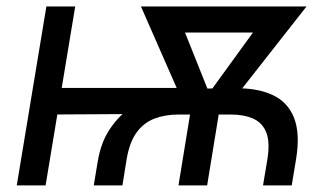

<svg xmlns="http://www.w3.org/2000/svg" viewBox="-20 -562 997 582"><path d="M264.2 0 275.9 -70.3Q285.2 -127.9 310.5 -167Q335.9 -206.1 369.1 -231Q402.3 -255.9 436 -269.3Q469.7 -282.7 497.1 -287.8Q524.4 -293 537.1 -293L692.9 -294.4Q761.2 -295.4 807.1 -273.7Q853 -252 871.6 -204.1Q890.1 -156.2 877.4 -79.1L864.3 0H777.3L790.5 -79.1Q798.8 -130.4 787.4 -159.9Q775.9 -189.5 748 -202.1Q720.2 -214.8 679.7 -214.8H521Q480.5 -214.8 448 -202.4Q415.5 -189.9 394 -160.4Q372.6 -130.9 363.8 -79.1L351.1 0ZM30.8 0 120.6 -542.5H208L118.2 0ZM119.6 -214.8 132.8 -295.4H552.7L540 -217.3ZM521 0 566.9 -281.2H653.8L607.9 0ZM548.8 -219.7 407.2 -542.5H509.3L631.3 -236.8L618.7 -219.7ZM589.4 -219.7 584.5 -239.7 804.2 -542.5H909.2L655.8 -219.7ZM471.7 -463.4 484.9 -542.5H847.7L835 -463.4Z"/></svg>

Font: Inter 16pt
Style: Italic
Weight: 400
Italic angle: -9.3988°
Version: Version 4.001;git-66647c0bb